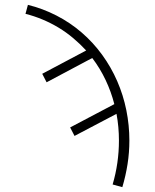

<svg xmlns="http://www.w3.org/2000/svg" viewBox="-20 -548 640 791"><path d="M484 223 444 212Q457 168 463.5 122.5Q470 77 470 31Q470 3 467.5 -24.5Q465 -52 460 -79L287 12L269 -23L451 -119Q438 -170 415 -218.5Q392 -267 360 -309L172 -209L154 -244L335 -340Q310 -367 281.5 -391Q253 -415 221.5 -434Q190 -453 155.5 -467.5Q121 -482 85 -491L95 -528Q156 -513 212.5 -484Q269 -455 316.5 -414Q364 -373 401 -322Q438 -271 463 -213.5Q488 -156 500.5 -94Q513 -32 513 31Q513 80 505.5 128Q498 176 484 223Z"/></svg>

Font: Iosevka SS04 XLt Ex
Style: Regular
Weight: 200
Width: 7
Monospace: yes
Designer: Belleve Invis
Foundry: Belleve Invis
Version: Version 19.0.0; ttfautohint (v1.8.4)